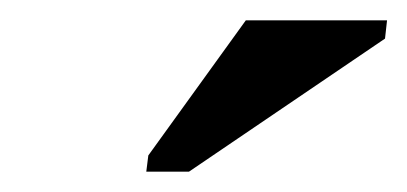

<svg xmlns="http://www.w3.org/2000/svg" viewBox="-20 -715 401 189"><path d="M124 -546 126 -562 222 -695H361L359 -677L166 -546Z"/></svg>

Font: Libra Serif Modern
Style: Bold Italic
Weight: 700
Italic angle: -12°
Designer: Stefan Peev, Context Ltd
Foundry: Stefan Peev, Context Ltd
Version: Version 1.000